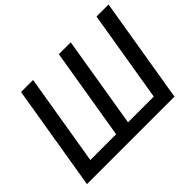

<svg xmlns="http://www.w3.org/2000/svg" viewBox="-145 -989 1250 1250"><g transform="rotate(-45 480.0 -364.0)"><path d="M153.3 -727.5H264.2L159.2 -95.2H396.5L501.5 -727.5H610.8L506.3 -95.2H743.2L848.1 -727.5H959L838.4 0H32.7Z"/></g></svg>

Font: Inter 18pt Medium
Style: Italic
Weight: 500
Italic angle: -9.3988°
Designer: Rasmus Andersson
Foundry: rsms
Version: Version 4.001;git-66647c0bb